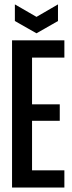

<svg xmlns="http://www.w3.org/2000/svg" viewBox="-20 -841 325 861"><path d="M34 -660H123.7V0H34ZM79.3 -77.3H268.7V0H79.3ZM79.3 -373H248V-299.3H79.3ZM79.3 -660H268.7V-582.7H79.3ZM46.7 -746.7 143.7 -691.7 240 -746.7V-821.3L143.7 -765.3L46.7 -821.3Z"/></svg>

Font: Bricolage Grotesque 96pt Condensed ExBd
Style: Regular
Weight: 800
Width: 3
Designer: Mathieu Triay
Foundry: Atelier Triay
Version: Version 1.001;Glyphs 3.2 (3207)